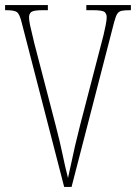

<svg xmlns="http://www.w3.org/2000/svg" viewBox="-20 -734 534 754"><path d="M65 -646Q57 -679 46.5 -686.5Q36 -694 4 -694H0V-714H168V-694H149Q112 -694 103 -687Q94 -680 94 -666Q94 -655 98 -635.5Q102 -616 107 -597Q112 -578 114 -567L198 -244Q216 -175 225.5 -128.5Q235 -82 247 -35Q255 -69 261 -98.5Q267 -128 275 -162.5Q283 -197 295 -244L379 -567Q382 -577 386.5 -596Q391 -615 395 -635Q399 -655 399 -666Q399 -680 390.5 -687Q382 -694 344 -694H319V-714H494V-694H491Q469 -694 457.5 -691.5Q446 -689 440 -679Q434 -669 428 -646L261 0H232Z"/></svg>

Font: Noto Serif Myanmar ExtraCondensed Thin
Style: Regular
Weight: 100
Width: 2
Designer: Ben Mitchell and the Monotype Design Team
Foundry: Monotype Imaging Inc.
Version: Version 2.106; ttfautohint (v1.8.4.7-5d5b)